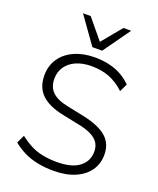

<svg xmlns="http://www.w3.org/2000/svg" viewBox="-169 -1037 945 1146"><g transform="rotate(20 303.5 -464.0)"><path d="M312 8Q257 8 209.5 -1.5Q162 -11 122.5 -30.5Q83 -50 51 -77L75 -128Q110 -101 144.5 -83Q179 -65 220.5 -56.5Q262 -48 312 -48Q407 -48 454.5 -85Q502 -122 502 -182Q502 -215 487 -238Q472 -261 439.5 -277.5Q407 -294 354 -304L253 -325Q158 -344 112 -389Q66 -434 66 -509Q66 -571 97.5 -617Q129 -663 185.5 -688Q242 -713 314 -713Q362 -713 404.5 -703.5Q447 -694 483 -674Q519 -654 547 -625L523 -575Q477 -618 427 -637.5Q377 -657 314 -657Q258 -657 216.5 -639Q175 -621 152 -588Q129 -555 129 -510Q129 -458 161 -427Q193 -396 264 -382L366 -361Q467 -340 516 -298.5Q565 -257 565 -185Q565 -128 534.5 -84.5Q504 -41 447 -16.5Q390 8 312 8ZM278 -765 156 -936H205L309 -810L413 -936H462L340 -765Z"/></g></svg>

Font: Nunito Sans 12pt Light
Style: Regular
Weight: 300
Designer: Vernon Adams
Foundry: Vernon Adams
Version: Version 3.101;gftools[0.9.27]